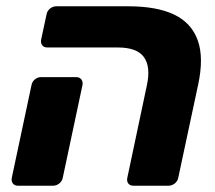

<svg xmlns="http://www.w3.org/2000/svg" viewBox="-20 -591 685 611"><path d="M404.5 0Q393.9 0 388.4 -6.9Q383 -13.9 385 -24.5L447.8 -321.4Q459.9 -378.9 437.9 -409.4Q415.9 -439.9 354.9 -439.9H130.4Q119.8 -439.9 114.3 -447.1Q108.9 -454.4 110.9 -465L128.3 -545.9Q130.3 -556.5 139.3 -563.8Q148.4 -571 159 -571H388.5Q478.5 -571 533.9 -544.7Q589.2 -518.4 609.2 -462.9Q629.2 -407.5 610.4 -320.8L547.2 -25.1Q545.2 -14.5 536.2 -7.2Q527.1 0 516.5 0ZM37 0Q26.4 0 20.9 -7.2Q15.5 -14.5 17.5 -25.1L80.3 -320.5Q82.3 -331.1 91 -338.4Q99.8 -345.6 110.4 -345.6H222.4Q233 -345.6 238.7 -338.4Q244.5 -331.1 242.5 -320.5L179.7 -25.1Q177.7 -14.5 168.7 -7.2Q159.6 0 149 0Z"/></svg>

Font: Rubik Light
Style: Italic
Weight: 300
Italic angle: -12°
Designer: Hubert and Fischer
Foundry: Hubert and Fischer
Version: Version 2.300;gftools[0.9.30]